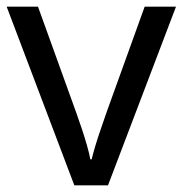

<svg xmlns="http://www.w3.org/2000/svg" viewBox="-20 -556 548 576"><path d="M203 0 0 -536H94L208 -220Q216 -198 225 -171Q234 -144 241 -119.5Q248 -95 251 -78H255Q259 -95 266.5 -120Q274 -145 283.5 -172Q293 -199 300 -220L414 -536H508L304 0Z"/></svg>

Font: Noto Sans Tifinagh Hawad
Style: Regular
Weight: 400
Designer: JamraPatel
Foundry: JamraPatel LLC
Version: Version 2.006; ttfautohint (v1.8.4.7-5d5b)